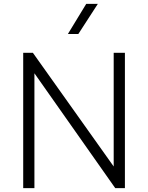

<svg xmlns="http://www.w3.org/2000/svg" viewBox="-20 -973 766 993"><path d="M100 0V-700H150L568 -112V-700H626V0H576L158 -594V0ZM331 -797 426 -953H486L385 -797Z"/></svg>

Font: Geologica Thin
Style: Regular
Weight: 100
Version: Version 1.010;gftools[0.9.28]